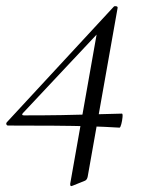

<svg xmlns="http://www.w3.org/2000/svg" viewBox="-38 -420 481 629"><path d="M200.8 188Q191 193 192 182L280.6 -318.8L308.8 -339L36.6 -49Q31.2 -42 40.6 -42Q109.4 -42 162.5 -42.9Q215.6 -43.8 262.9 -45.2Q310.2 -46.6 361.4 -47.8Q364.4 -47.8 363.4 -36.3Q362.4 -24.8 359.4 -13.3Q356.4 -1.8 353.4 -1.8Q305.4 -4.8 254.4 -6.3Q203.4 -7.7 139.4 -8.2Q75.4 -8.7 -11.6 -8.7Q-15.6 -8.7 -17.1 -12.7Q-18.6 -16.6 -14.6 -20.6L334.4 -397.8Q336.4 -400.6 342.4 -399.6Q348.4 -398.6 347.2 -393.6L249.4 158Q247.4 169 240.4 172Z"/></svg>

Font: Cormorant Garamond Light
Style: Italic
Weight: 300
Italic angle: -10°
Designer: Christian Thalmann (Catharsis Fonts)
Foundry: Catharsis Fonts
Version: Version 4.001